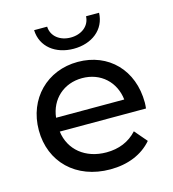

<svg xmlns="http://www.w3.org/2000/svg" viewBox="-110 -828 832 925"><g transform="rotate(-15 306.0 -365.5)"><path d="M307 -601C397 -601 466 -653 469 -737H404C402 -688 360 -657 307 -657C254 -657 212 -688 210 -737H145C148 -653 217 -601 307 -601ZM570 -262C570 -425 461 -535 308 -535C155 -535 42 -422 42 -265C42 -107 156 6 327 6C415 6 488 -24 536 -80L483 -142C444 -99 392 -78 330 -78C225 -78 150 -140 138 -233H568C569 -242 570 -254 570 -262ZM308 -454C401 -454 468 -391 478 -302H138C148 -392 216 -454 308 -454Z"/></g></svg>

Font: AWKNG-Font Medium
Style: Regular
Weight: 500
Designer: Awakening Church
Foundry: Awakening Church
Version: Version 1.700;PS 001.700;hotconv 1.0.88;makeotf.lib2.5.64775